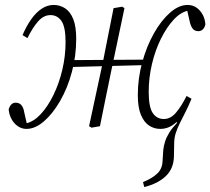

<svg xmlns="http://www.w3.org/2000/svg" viewBox="-20 -510 850 776"><path d="M563 246 558 226Q595 211 615.5 191.5Q636 172 637 141L640 95Q642 78 647.5 61Q653 44 664.5 25.5Q676 7 696 -14L690 -20L734 -109L754 -111Q741 -79 728.5 -55Q716 -31 706 -10.5Q696 10 690 29Q684 48 684 69L683 122Q682 171 650.5 201.5Q619 232 563 246ZM87 11Q68 11 52 0Q36 -11 26.5 -29Q17 -47 15 -68Q19 -81 26 -88Q33 -95 43 -95Q58 -95 66.5 -85Q75 -75 78 -56L90 -3L79 -1L86 -7L84 -11Q116 -18 144.5 -48.5Q173 -79 196 -126Q219 -173 232 -228.5Q245 -284 245 -340Q245 -401 228.5 -425Q212 -449 184 -449Q156 -449 133.5 -423Q111 -397 91 -356L71 -368Q87 -405 106 -432Q125 -459 148 -474.5Q171 -490 197 -490Q222 -490 243 -476.5Q264 -463 276 -433Q288 -403 288 -353Q288 -284 270.5 -219Q253 -154 223 -102Q193 -50 157.5 -19.5Q122 11 87 11ZM259 -239 261 -267 572 -269 571 -247ZM350 6 340 0 397 -265Q404 -301 411 -336Q418 -371 425 -406.5Q432 -442 439 -477L474 -483L483 -477L427 -211Q416 -159 405.5 -106Q395 -53 384 0ZM628 11Q603 11 582.5 -2.5Q562 -16 549.5 -46Q537 -76 537 -125Q537 -194 555 -259Q573 -324 602.5 -376Q632 -428 667.5 -459Q703 -490 738 -490Q759 -490 774.5 -479Q790 -468 799.5 -450Q809 -432 810 -411Q807 -398 799.5 -391Q792 -384 782 -384Q767 -384 759 -394Q751 -404 747 -422L734 -479L752 -478L744 -467H741Q710 -461 681.5 -430Q653 -399 630 -352.5Q607 -306 594 -250.5Q581 -195 581 -139Q581 -77 597.5 -53Q614 -29 642 -29Q670 -29 692 -55.5Q714 -82 734 -122L754 -111Q739 -75 719.5 -47Q700 -19 677.5 -4Q655 11 628 11Z"/></svg>

Font: Source Serif 4 18pt Light
Style: Italic
Weight: 300
Italic angle: -12°
Designer: Frank Grießhammer
Foundry: Adobe Systems Incorporated
Version: Version 4.004;hotconv 1.0.116;makeotfexe 2.5.65601